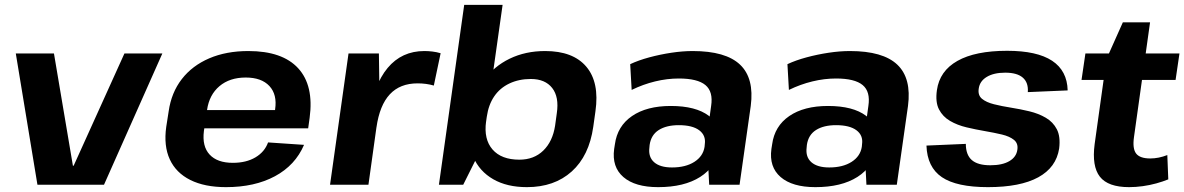

<svg xmlns="http://www.w3.org/2000/svg" viewBox="-20 -760 4873 790"><path d="M45 -540H202L280 -78H283L492 -540H648L408 0H134Z M910 10Q822 10 763 -19.5Q704 -49 678.5 -104.5Q653 -160 664 -238L674 -302Q685 -379 728 -434.5Q771 -490 841 -520Q911 -550 1002 -550Q1142 -550 1207 -479Q1272 -408 1254 -275L1248 -232H792L803 -307H1134L1109 -279L1112 -310Q1121 -371 1088.5 -406Q1056 -441 991 -441Q925 -441 883 -405.5Q841 -370 832 -308L819 -221Q811 -158 842.5 -124Q874 -90 938 -90Q993 -90 1031 -112.5Q1069 -135 1083 -174L1231 -164Q1195 -80 1111.5 -35Q1028 10 910 10Z M1414 -540H1539L1542 -330L1496 0H1338ZM1498 -276Q1517 -411 1575 -480.5Q1633 -550 1726 -550Q1742 -550 1759 -548Q1776 -546 1793 -541L1765 -408Q1734 -417 1698 -417Q1626 -417 1584 -372Q1542 -327 1529 -236Z M2148 10Q2066 10 2009.5 -22.5Q1953 -55 1927.5 -113.5Q1902 -172 1912 -252L1918 -291Q1929 -371 1970.5 -429Q2012 -487 2077 -518.5Q2142 -550 2223 -550Q2338 -550 2392.5 -485.5Q2447 -421 2430 -302L2421 -238Q2404 -119 2332.5 -54.5Q2261 10 2148 10ZM1890 -740H2048L1966 -160L1886 0H1786ZM2117 -103Q2177 -103 2215.5 -140.5Q2254 -178 2264 -243L2271 -294Q2281 -361 2252 -398Q2223 -435 2164 -435Q2115 -435 2076 -416.5Q2037 -398 2013.5 -363.5Q1990 -329 1983 -280L1980 -260Q1970 -187 2006.5 -145Q2043 -103 2117 -103Z M2888 -194 2906 -324Q2915 -383 2882.5 -410Q2850 -437 2773 -437Q2725 -437 2675.5 -425Q2626 -413 2579 -390L2573 -496Q2607 -512 2651.5 -524Q2696 -536 2742.5 -543Q2789 -550 2830 -550Q2966 -550 3025 -494Q3084 -438 3069 -324L3023 0H2898ZM2688 10Q2593 10 2545 -31.5Q2497 -73 2507 -147L2510 -166Q2520 -241 2580.5 -282.5Q2641 -324 2740 -324Q2843 -324 2896.5 -283.5Q2950 -243 2940 -169L2937 -149Q2927 -74 2861 -32Q2795 10 2688 10ZM2745 -71Q2801 -71 2837 -94Q2873 -117 2879 -156L2880 -167Q2885 -203 2857 -224Q2829 -245 2773 -245Q2722 -245 2690.5 -225Q2659 -205 2653 -164L2652 -153Q2647 -114 2671.5 -92.5Q2696 -71 2745 -71Z M3535 -194 3553 -324Q3562 -383 3529.5 -410Q3497 -437 3420 -437Q3372 -437 3322.5 -425Q3273 -413 3226 -390L3220 -496Q3254 -512 3298.5 -524Q3343 -536 3389.5 -543Q3436 -550 3477 -550Q3613 -550 3672 -494Q3731 -438 3716 -324L3670 0H3545ZM3335 10Q3240 10 3192 -31.5Q3144 -73 3154 -147L3157 -166Q3167 -241 3227.5 -282.5Q3288 -324 3387 -324Q3490 -324 3543.5 -283.5Q3597 -243 3587 -169L3584 -149Q3574 -74 3508 -32Q3442 10 3335 10ZM3392 -71Q3448 -71 3484 -94Q3520 -117 3526 -156L3527 -167Q3532 -203 3504 -224Q3476 -245 3420 -245Q3369 -245 3337.5 -225Q3306 -205 3300 -164L3299 -153Q3294 -114 3318.5 -92.5Q3343 -71 3392 -71Z M4045 10Q3916 10 3855.5 -31Q3795 -72 3792 -161L3954 -168Q3954 -123 3978.5 -101.5Q4003 -80 4055 -80Q4104 -80 4133 -97Q4162 -114 4166 -144Q4170 -170 4152 -184.5Q4134 -199 4102.5 -206.5Q4071 -214 4033 -220.5Q3995 -227 3957 -236Q3919 -245 3889 -262.5Q3859 -280 3843.5 -310Q3828 -340 3835 -389Q3846 -468 3919.5 -509.5Q3993 -551 4124 -551Q4247 -551 4309 -510Q4371 -469 4373 -388L4209 -381Q4212 -420 4188.5 -440.5Q4165 -461 4116 -461Q4069 -461 4040 -443.5Q4011 -426 4007 -395Q4003 -368 4020.5 -353.5Q4038 -339 4070 -331Q4102 -323 4140 -317Q4178 -311 4215.5 -302Q4253 -293 4283 -275.5Q4313 -258 4328.5 -228Q4344 -198 4338 -149Q4326 -71 4252 -30.5Q4178 10 4045 10Z M4626 10Q4539 10 4505.5 -33Q4472 -76 4484 -167L4533 -518L4600 -668H4712L4646 -197Q4639 -149 4654.5 -128.5Q4670 -108 4713 -108Q4730 -108 4747.5 -111.5Q4765 -115 4783 -122L4787 -22Q4765 -13 4738 -5.5Q4711 2 4682 6Q4653 10 4626 10ZM4446 -540H4833L4817 -431H4430Z"/></svg>

Font: Pathway Extreme 28pt
Style: Bold Italic
Weight: 700
Italic angle: -8°
Designer: Eduardo Rodriguez Tunni
Foundry: Eduardo Rodriguez Tunni
Version: Version 1.001;gftools[0.9.26]